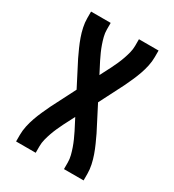

<svg xmlns="http://www.w3.org/2000/svg" viewBox="-178 -623 855 941"><g transform="rotate(30 250.0 -152.5)"><path d="M59 215V178Q59 153 64.5 127.5Q70 102 78.5 78Q87 54 97.5 30.5Q108 7 119 -16L189 -153L119 -289Q108 -312 97.5 -335.5Q87 -359 78.5 -383Q70 -407 64.5 -432.5Q59 -458 59 -483V-520H170V-483Q170 -463 175 -443.5Q180 -424 186.5 -405.5Q193 -387 201 -369Q209 -351 218 -333L250 -271L282 -333Q291 -351 299 -369Q307 -387 313.5 -405.5Q320 -424 325 -443.5Q330 -463 330 -483V-520H441V-483Q441 -458 435.5 -432.5Q430 -407 421.5 -383Q413 -359 402.5 -335.5Q392 -312 381 -289L311 -152L381 -16Q392 7 402.5 30.5Q413 54 421.5 78Q430 102 435.5 127.5Q441 153 441 178V215H330V178Q330 158 325 138.5Q320 119 313.5 100.5Q307 82 299 64Q291 46 282 28L250 -34L218 28Q209 46 201 64Q193 82 186.5 100.5Q180 119 175 138.5Q170 158 170 178V215Z"/></g></svg>

Font: Iosevka Term Curly
Style: Bold
Weight: 700
Designer: Belleve Invis
Foundry: Belleve Invis
Version: Version 32.3.0